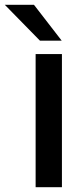

<svg xmlns="http://www.w3.org/2000/svg" viewBox="-83 -783 345 803"><path d="M176 0H66V-557H176ZM59 -763 175 -613H84L-63 -763Z"/></svg>

Font: Open Sauce Sans Medium
Style: Regular
Weight: 500
Designer: Alfredo Marco Pradil
Foundry: Creative Sauce Fz LLC
Version: Version 1.477